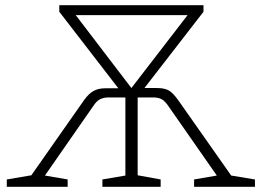

<svg xmlns="http://www.w3.org/2000/svg" viewBox="-20 -715 1002 735"><path d="M6 0V-28L100 -44L302 -332Q320 -357 338.5 -367Q357 -377 382 -377H433L207 -670V-695H759V-670L533 -378H581Q610 -378 626.5 -368.5Q643 -359 664 -329L865 -43L956 -28V0H723V-28L810 -43L628 -304Q613 -327 600 -334.5Q587 -342 566 -342H507V-44L595 -28V0H372V-28L460 -43V-342H395Q378 -342 364 -335.5Q350 -329 337 -309L152 -43L239 -28V0ZM270 -657 483 -378 698 -657Z"/></svg>

Font: Bitter Light
Style: Regular
Weight: 300
Designer: Sol Matas, and Bitter project Authors
Foundry: Sol Matas
Version: Version 2.001